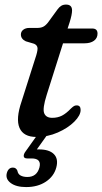

<svg xmlns="http://www.w3.org/2000/svg" viewBox="-20 -574 436 818"><path d="M125.5 -387.5 90 -398Q69 -408 69 -427Q69 -439.5 79 -447.2Q89 -455 105 -455H138.5Q153.5 -455 163.5 -459.8Q173.5 -464.5 184 -477.5L225.5 -534.5Q232 -543.5 240.5 -549Q249 -554.5 261.5 -554.5Q287 -554.5 287 -529.5Q287 -512 276.5 -478.5L268 -452.5H373Q395.5 -452.5 395.5 -431Q395.5 -411.5 380.5 -400.5Q365.5 -389.5 340.5 -389.5H248.5L179 -170Q160.5 -111.5 168.2 -91.8Q176 -72 202.5 -72Q225.5 -72 243.8 -81.2Q262 -90.5 282 -111.5Q291 -120 295.8 -122.5Q300.5 -125 307 -125Q323.5 -125 323.5 -105.5Q323.5 -82.5 296.5 -55.5Q269.5 -28.5 226.2 -9.5Q183 9.5 135 9.5Q80 9.5 63.2 -29Q46.5 -67.5 72 -142L130 -324.5Q140 -353.5 140 -367.2Q140 -381 125.5 -387.5ZM146 -9H188L137 62.5Q141.5 62.5 146 62.5Q189.5 62.5 209.5 82.5Q229.5 102.5 220 139Q210 177 175.5 200Q141 223 91.5 223Q49 223 25.8 205.8Q2.5 188.5 9 163.5Q15.5 140 35 140Q48.5 140 54 153Q56.5 168 68.2 174Q80 180 96.5 180Q137 180 148 139.5Q158 101 114.5 101H96Q82.5 101 81.2 92Q80 83 89 71Z"/></svg>

Font: Fraunces 9pt SuperSoft
Style: Italic
Weight: 400
Italic angle: -16°
Version: Version 1.000;[b76b70a41]